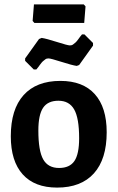

<svg xmlns="http://www.w3.org/2000/svg" viewBox="-20 -841 534 871"><path d="M360 -821 368 -812 362 -737H136L128 -746L134 -821ZM363 -685 402 -646V-634L339 -546L328 -542Q307 -545 258.5 -560.5Q210 -576 200 -576Q196 -576 192 -575Q188 -574 184 -570.5Q180 -567 176.5 -564.5Q173 -562 168.5 -556.5Q164 -551 161.5 -547.5Q159 -544 153.5 -536.5Q148 -529 145 -526H133L94 -565V-576L157 -664L169 -669Q190 -666 238.5 -650.5Q287 -635 297 -635Q301 -635 305 -636Q309 -637 313 -640.5Q317 -644 320.5 -646.5Q324 -649 328.5 -654.5Q333 -660 335.5 -663.5Q338 -667 343.5 -674.5Q349 -682 352 -685ZM254 -474Q356 -474 410 -414Q464 -354 464 -241Q464 -119 406 -54.5Q348 10 239 10Q137 10 83 -50Q29 -110 29 -223Q29 -345 87 -409.5Q145 -474 254 -474ZM245 -384Q197 -384 175.5 -352Q154 -320 154 -249Q154 -157 176 -118Q198 -79 248 -79Q296 -79 317.5 -110.5Q339 -142 339 -214Q339 -305 316.5 -344.5Q294 -384 245 -384Z"/></svg>

Font: Alegreya Sans
Style: Bold
Weight: 700
Designer: Juan Pablo del Peral
Foundry: Huerta Tipografica
Version: Version 2.007